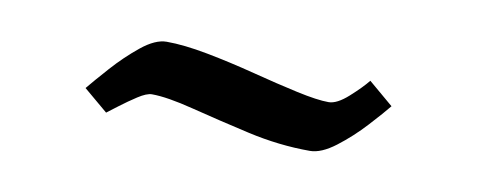

<svg xmlns="http://www.w3.org/2000/svg" viewBox="-28 -456 624 251"><g transform="rotate(10 284.0 -330.0)"><path d="M179 -384Q202 -384 233.5 -378Q265 -372 298 -363.5Q331 -355 358.5 -349Q386 -343 401 -343Q412 -343 427 -356.5Q442 -370 450 -380L483 -352Q475 -342 458 -323.5Q441 -305 422 -290.5Q403 -276 388 -276Q347 -276 305 -285.5Q263 -295 227.5 -304Q192 -313 172 -313Q165 -313 153.5 -305.5Q142 -298 131.5 -290Q121 -282 117 -279L85 -306Q94 -317 110.5 -335.5Q127 -354 145.5 -369Q164 -384 179 -384Z"/></g></svg>

Font: Grenze Gotisch
Style: Regular
Weight: 400
Designer: Renata Polastri
Foundry: Omnibus-Type
Version: Version 1.001